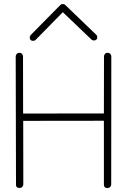

<svg xmlns="http://www.w3.org/2000/svg" viewBox="-20 -935 626 961"><path d="M282.2 -910.2Q287.1 -915 293.9 -915Q301.8 -915 306.2 -910.6L460.9 -761.7Q464.4 -758.8 465.6 -754.9Q466.8 -751 466.8 -749.5Q466.8 -732.4 449.7 -732.4Q447.8 -732.4 444.1 -733.4Q440.4 -734.4 437.5 -737.3L294.4 -874L158.7 -735.8Q155.8 -732.9 152.1 -731.7Q148.4 -730.5 146 -730.5Q128.9 -730.5 128.9 -747.6Q128.9 -754.9 133.8 -759.8ZM518.6 -670.9Q526.4 -670.9 531.7 -665.5Q537.1 -660.2 537.1 -652.3Q537.1 -492.2 536.9 -332Q536.6 -171.9 536.6 -11.7Q536.6 -3.9 531.2 1.2Q525.9 6.3 518.1 6.3Q500 6.3 500 -11.7V-330.6L96.2 -330.1L96.7 -12.7Q96.7 -4.9 91.6 0.5Q86.4 5.9 78.6 5.9Q60.1 5.9 60.1 -8.8V-12.7L58.6 -652.3Q58.6 -659.7 64 -665.3Q69.3 -670.9 77.1 -670.9Q85 -670.9 90.1 -665.5Q95.2 -660.2 95.2 -652.3L95.7 -366.7H96.2L500 -367.2L500.5 -652.3Q500.5 -660.2 505.6 -665.5Q510.7 -670.9 518.6 -670.9Z"/></svg>

Font: Manjari Thin
Style: Regular
Weight: 100
Designer: Santhosh Thottingal <santhosh.thottingal@gmail.com>
Version: Version 2.000